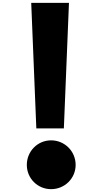

<svg xmlns="http://www.w3.org/2000/svg" viewBox="-20 -1311 643 1353"><path d="M236 -406H430L466 -1291H200ZM340 -322C245 -322 169 -245 169 -149C169 -54 245 22 340 22C436 22 513 -54 513 -149C513 -245 436 -322 340 -322Z"/></svg>

Font: Hussar Dziwak
Style: Regular
Weight: 400
Version: Version 1.022